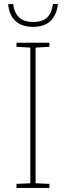

<svg xmlns="http://www.w3.org/2000/svg" viewBox="-20 -924 323 944"><path d="M223 0H61V-20L129 -23V-690L61 -694V-714H223V-694L155 -690V-23L223 -20ZM265 -904Q251 -792 142 -792Q88 -792 56.5 -820.5Q25 -849 20 -904H45Q49 -864 72.5 -840Q96 -816 142 -816Q191 -816 213.5 -840Q236 -864 240 -904Z"/></svg>

Font: Noto Sans Thin
Style: Regular
Weight: 100
Designer: Monotype Design Team
Foundry: Monotype Imaging Inc.
Version: Version 2.007